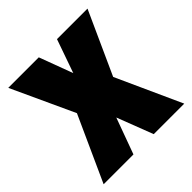

<svg xmlns="http://www.w3.org/2000/svg" viewBox="-154 -668 783 783"><g transform="rotate(-45 237.5 -276.5)"><path d="M133 -282 5 0H177L234 -156L294 0H470L342 -282L465 -553H289L238 -408L184 -553H8Z"/></g></svg>

Font: Noto Sans Gujarati ExtraCondensed Black
Style: Regular
Weight: 900
Width: 2
Designer: Jelle Bosma - Monotype Design Team, Universal Thirst
Foundry: Monotype Imaging Inc.
Version: Version 2.106